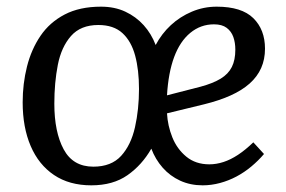

<svg xmlns="http://www.w3.org/2000/svg" viewBox="-20 -542 859 576"><path d="M630 -522Q705 -522 740 -487.5Q775 -453 775 -396Q775 -364 763.5 -338Q752 -312 729 -291.5Q706 -271 671.5 -255.5Q637 -240 592 -229L481 -202Q483 -165 497 -130Q511 -95 539 -72Q567 -49 608 -49Q629 -49 650.5 -56Q672 -63 694 -77.5Q716 -92 740 -115L772 -80Q755 -60 734 -42.5Q713 -25 689.5 -12.5Q666 0 640 7Q614 14 588 14Q551 14 520.5 0Q490 -14 468 -39Q446 -64 434 -96Q406 -47 362.5 -16.5Q319 14 254 14Q188 14 142 -17Q96 -48 72 -104Q48 -160 48 -235Q48 -291 61 -342.5Q74 -394 101.5 -434.5Q129 -475 174 -498.5Q219 -522 283 -522Q324 -522 356 -507Q388 -492 411 -466.5Q434 -441 447 -407Q465 -441 492.5 -466.5Q520 -492 555.5 -507Q591 -522 630 -522ZM260 -42Q314 -42 343.5 -74.5Q373 -107 385 -160.5Q397 -214 397 -275Q397 -332 385.5 -375Q374 -418 347.5 -442.5Q321 -467 275 -467Q222 -467 193 -434Q164 -401 153.5 -347.5Q143 -294 143 -231Q143 -146 171 -94Q199 -42 260 -42ZM686 -393Q686 -414 680 -431Q674 -448 660 -458.5Q646 -469 622 -469Q582 -469 551 -443.5Q520 -418 502.5 -371Q485 -324 481 -256L582 -282Q619 -292 642 -306Q665 -320 675.5 -341Q686 -362 686 -393Z"/></svg>

Font: Literata 18pt
Style: Italic
Weight: 400
Italic angle: -2°
Designer: Latin by Veronika Burian and Jose Scaglione. Greek by Irene Vlachou. Cyrillic by Vera Evstafieva
Foundry: TypeTogether
Version: Version 3.103;gftools[0.9.29]